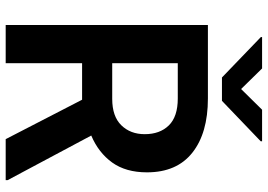

<svg xmlns="http://www.w3.org/2000/svg" viewBox="-153 -788 941 675"><g transform="rotate(90 317.5 -450.5)"><path d="M469.2 0 330.6 -268.6H202.1V0H67.9V-710.9H326.2Q447.8 -710.9 516.8 -656.2Q585.9 -601.6 585.9 -496.6Q585.9 -422.4 551.3 -374.3Q516.6 -326.2 456.5 -300.8L613.3 -6.8V0ZM326.2 -605H202.1V-374.5H327.6Q389.2 -374.5 420.4 -406.5Q451.7 -438.5 451.7 -488.8Q451.7 -542 420.9 -573.5Q390.1 -605 326.2 -605ZM220.7 -901.4 293 -827.6 365.7 -901.4H476.6V-896.5L334.5 -760.3H252.4L110.4 -897V-901.4Z"/></g></svg>

Font: Vazirmatn RD UI SemiBold
Style: Regular
Weight: 600
Designer: Saber Rastikerdar
Foundry: Saber Rastikerdar
Version: Version 33.003